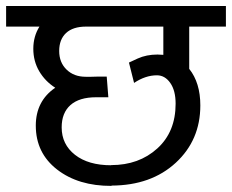

<svg xmlns="http://www.w3.org/2000/svg" viewBox="-35 -644 774 641"><path d="M270 -387.7 288.6 -388.2H321.3L326.7 -319.3H286.1Q229.5 -319.3 200.2 -293.2Q170.9 -267.1 170.9 -218.8Q170.9 -162.1 215.3 -127.2Q259.8 -92.3 335.9 -92.3L336.4 -92.8Q428.7 -92.8 490 -148.2Q551.3 -203.6 551.3 -297.9Q551.3 -341.8 533.4 -367.2Q515.6 -392.6 488.8 -392.6Q450.7 -392.6 412.6 -367.2L395.5 -435.1Q413.6 -443.8 424.8 -448.7Q454.1 -461.9 490.7 -461.9Q497.6 -461.9 510.3 -460.9V-555.2H252.4Q208.5 -555.2 185.5 -533.7Q162.6 -512.2 162.6 -473.9Q162.6 -435.5 187.3 -411.6Q211.9 -387.7 251 -387.7ZM84.5 -224.6Q84.5 -306.6 149.4 -351.1Q115.7 -372.6 95.9 -406.2Q76.2 -439.9 76.2 -481.2Q76.2 -522.5 96.7 -555.2H-14.6V-624H719.2V-555.2H596.7V-414.1Q633.8 -367.7 633.8 -292Q633.8 -176.3 551.8 -100.6Q469.7 -24.9 337.4 -24.4V-23.4Q226.6 -22.9 155.5 -78.1Q84.5 -133.3 84.5 -224.6Z"/></svg>

Font: Yantramanav
Style: Regular
Weight: 400
Version: Version 1.000;PS 1.0;hotconv 1.0.72;makeotf.lib2.5.5900; ttf